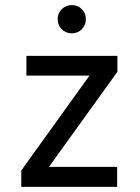

<svg xmlns="http://www.w3.org/2000/svg" viewBox="-20 -729 545 749"><path d="M63 0V-64L329 -434H83V-511H438V-449L171 -78H437V0ZM260 -599Q237 -599 221 -615Q205 -631 205 -654Q205 -677.5 221 -693.2Q237 -709 260 -709Q283.5 -709 299.2 -693.2Q315 -677.5 315 -654Q315 -631 299.2 -615Q283.5 -599 260 -599Z"/></svg>

Font: Overpass
Style: Regular
Weight: 400
Designer: Delve Withrington, Dave Bailey, Thomas Jockin
Foundry: Delve Fonts LLC
Version: Version 4.000